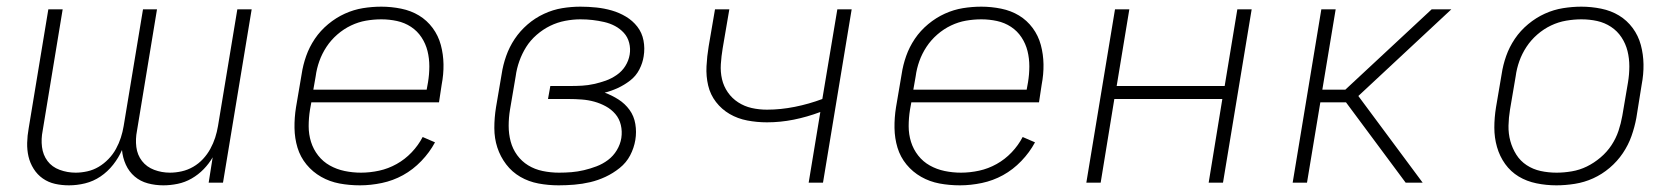

<svg xmlns="http://www.w3.org/2000/svg" viewBox="-20 -548 5040 576"><path d="M187 8Q165 8 145 3.5Q125 -1 108.5 -12.5Q92 -24 81 -41.5Q70 -59 65.5 -78.5Q61 -98 61.5 -119.5Q62 -141 66 -163L125 -520H168L108 -156Q103 -131 106 -107Q109 -83 122.5 -65Q136 -47 159 -38.5Q182 -30 207 -30Q224 -30 242 -34Q260 -38 276 -47.5Q292 -57 305.5 -71Q319 -85 328 -101.5Q337 -118 342.5 -135Q348 -152 351 -170L409 -520H451L391 -156Q386 -131 389 -107Q392 -83 406 -65Q420 -47 442.5 -38.5Q465 -30 490 -30Q507 -30 525 -34Q543 -38 559.5 -47.5Q576 -57 589 -71Q602 -85 611 -101.5Q620 -118 625.5 -135Q631 -152 634 -170L692 -520H735L649 0H606L618 -76Q607 -57 591 -40.5Q575 -24 555 -12.5Q535 -1 513 3.5Q491 8 470 8Q446 8 423.5 2Q401 -4 384 -18.5Q367 -33 357.5 -54Q348 -75 346 -98Q336 -75 319.5 -54Q303 -33 281.5 -18.5Q260 -4 235.5 2Q211 8 187 8Z M1060 8Q1028 8 998.5 2.5Q969 -3 943.5 -17.5Q918 -32 899.5 -54.5Q881 -77 872.5 -105Q864 -133 863.5 -164Q863 -195 868 -226L885 -326Q889 -353 898.5 -380Q908 -407 924.5 -431.5Q941 -456 964.5 -475.5Q988 -495 1014.5 -507Q1041 -519 1068.5 -523.5Q1096 -528 1124 -528Q1154 -528 1183.5 -522Q1213 -516 1237 -501.5Q1261 -487 1278 -464Q1295 -441 1302.5 -413Q1310 -385 1310.5 -355Q1311 -325 1305 -294L1297 -241H914L910 -219Q906 -194 906 -169.5Q906 -145 913 -122.5Q920 -100 934.5 -81.5Q949 -63 969.5 -51.5Q990 -40 1014 -35Q1038 -30 1063 -30Q1090 -30 1117.5 -36Q1145 -42 1170 -56Q1195 -70 1215 -91Q1235 -112 1248 -137L1285 -121Q1269 -91 1244 -65Q1219 -39 1189 -22.5Q1159 -6 1125.5 1Q1092 8 1060 8ZM920 -279H1260L1264 -301Q1268 -325 1268 -349Q1268 -373 1262.5 -395Q1257 -417 1244.5 -436Q1232 -455 1213 -467.5Q1194 -480 1171 -485Q1148 -490 1124 -490Q1101 -490 1078 -486Q1055 -482 1033 -471.5Q1011 -461 992 -444.5Q973 -428 959.5 -407.5Q946 -387 938 -364.5Q930 -342 927 -319Z M1656 8Q1625 8 1595.5 2.5Q1566 -3 1541 -17.5Q1516 -32 1498.5 -55Q1481 -78 1472 -105.5Q1463 -133 1463 -164Q1463 -195 1468 -226L1485 -326Q1489 -353 1498.5 -380Q1508 -407 1524 -431Q1540 -455 1562.5 -474.5Q1585 -494 1612 -506.5Q1639 -519 1666.5 -523.5Q1694 -528 1721 -528Q1745 -528 1769 -525.5Q1793 -523 1815.5 -516.5Q1838 -510 1858 -498Q1878 -486 1892 -468Q1906 -450 1910.5 -426.5Q1915 -403 1911 -379Q1908 -359 1898 -339.5Q1888 -320 1870.5 -306.5Q1853 -293 1833.5 -284Q1814 -275 1794 -270Q1816 -262 1835.5 -249.5Q1855 -237 1868.5 -218.5Q1882 -200 1886 -176Q1890 -152 1886 -128Q1882 -104 1870.5 -82Q1859 -60 1839 -44Q1819 -28 1796.5 -17.5Q1774 -7 1750.5 -1.5Q1727 4 1703 6Q1679 8 1656 8ZM1657 -30Q1676 -30 1694.5 -31.5Q1713 -33 1732 -37.5Q1751 -42 1769.5 -49Q1788 -56 1804 -68Q1820 -80 1830.5 -97.5Q1841 -115 1844 -134Q1847 -154 1842.5 -173Q1838 -192 1826 -206Q1814 -220 1797.5 -229Q1781 -238 1763 -243Q1745 -248 1725 -249.5Q1705 -251 1685 -251H1624L1631 -290H1692Q1709 -290 1726.5 -291Q1744 -292 1762 -296Q1780 -300 1797 -306Q1814 -312 1830 -323Q1846 -334 1856 -350Q1866 -366 1869 -384Q1872 -402 1867.5 -419.5Q1863 -437 1851.5 -449.5Q1840 -462 1825 -470Q1810 -478 1792.5 -482Q1775 -486 1757.5 -488Q1740 -490 1721 -490Q1699 -490 1675.5 -485.5Q1652 -481 1630.5 -470.5Q1609 -460 1590 -443.5Q1571 -427 1558.5 -407Q1546 -387 1538 -364.5Q1530 -342 1527 -319L1510 -219Q1506 -195 1506 -170.5Q1506 -146 1512 -123.5Q1518 -101 1531.5 -82.5Q1545 -64 1564.5 -52Q1584 -40 1608 -35Q1632 -30 1657 -30Z M2406 0 2441 -212Q2401 -197 2361 -189Q2321 -181 2281 -181Q2251 -181 2222 -186.5Q2193 -192 2169 -206Q2145 -220 2128 -242Q2111 -264 2104.5 -291.5Q2098 -319 2099.5 -349Q2101 -379 2106 -409L2125 -520H2168L2148 -403Q2144 -379 2142.5 -355.5Q2141 -332 2146 -310.5Q2151 -289 2163.5 -271Q2176 -253 2194.5 -241Q2213 -229 2235 -224Q2257 -219 2281 -219Q2322 -219 2364.5 -227.5Q2407 -236 2447 -251L2492 -520H2535L2449 0Z M2860 8Q2828 8 2798.5 2.5Q2769 -3 2743.5 -17.5Q2718 -32 2699.5 -54.5Q2681 -77 2672.5 -105Q2664 -133 2663.5 -164Q2663 -195 2668 -226L2685 -326Q2689 -353 2698.5 -380Q2708 -407 2724.5 -431.5Q2741 -456 2764.5 -475.5Q2788 -495 2814.5 -507Q2841 -519 2868.5 -523.5Q2896 -528 2924 -528Q2954 -528 2983.5 -522Q3013 -516 3037 -501.5Q3061 -487 3078 -464Q3095 -441 3102.5 -413Q3110 -385 3110.5 -355Q3111 -325 3105 -294L3097 -241H2714L2710 -219Q2706 -194 2706 -169.5Q2706 -145 2713 -122.5Q2720 -100 2734.5 -81.5Q2749 -63 2769.5 -51.5Q2790 -40 2814 -35Q2838 -30 2863 -30Q2890 -30 2917.5 -36Q2945 -42 2970 -56Q2995 -70 3015 -91Q3035 -112 3048 -137L3085 -121Q3069 -91 3044 -65Q3019 -39 2989 -22.5Q2959 -6 2925.5 1Q2892 8 2860 8ZM2720 -279H3060L3064 -301Q3068 -325 3068 -349Q3068 -373 3062.5 -395Q3057 -417 3044.5 -436Q3032 -455 3013 -467.5Q2994 -480 2971 -485Q2948 -490 2924 -490Q2901 -490 2878 -486Q2855 -482 2833 -471.5Q2811 -461 2792 -444.5Q2773 -428 2759.5 -407.5Q2746 -387 2738 -364.5Q2730 -342 2727 -319Z M3239 0 3325 -520H3368L3330 -290H3654L3692 -520H3735L3649 0H3606L3647 -251H3323L3282 0Z M3858 0 3944 -520H3987L3947 -279H4016L4275 -520H4334L4055 -260L4248 0H4197L4018 -241H3941L3901 0Z M4649 8Q4619 8 4589.5 2Q4560 -4 4536 -18.5Q4512 -33 4495.5 -56Q4479 -79 4471 -107Q4463 -135 4463 -165Q4463 -195 4468 -226L4485 -326Q4489 -353 4498.5 -380Q4508 -407 4524.5 -431.5Q4541 -456 4564.5 -475.5Q4588 -495 4614.5 -507Q4641 -519 4669 -523.5Q4697 -528 4724 -528Q4754 -528 4783.5 -522Q4813 -516 4837 -501.5Q4861 -487 4878 -464Q4895 -441 4902.5 -413Q4910 -385 4910.5 -355Q4911 -325 4905 -294L4889 -194Q4884 -167 4874.5 -140Q4865 -113 4848.5 -88.5Q4832 -64 4809 -44.5Q4786 -25 4759.5 -13Q4733 -1 4704.5 3.5Q4676 8 4649 8ZM4650 -30Q4672 -30 4695.5 -34Q4719 -38 4740.5 -48.5Q4762 -59 4781.5 -75.5Q4801 -92 4814.5 -112.5Q4828 -133 4835.5 -155.5Q4843 -178 4847 -201L4864 -301Q4868 -325 4868 -349Q4868 -373 4862.5 -395Q4857 -417 4844.5 -436Q4832 -455 4813 -467.5Q4794 -480 4771.5 -485Q4749 -490 4724 -490Q4702 -490 4678.5 -486Q4655 -482 4633 -471.5Q4611 -461 4592 -444.5Q4573 -428 4559.5 -407.5Q4546 -387 4538 -364.5Q4530 -342 4527 -319L4510 -219Q4506 -195 4505.5 -171Q4505 -147 4511 -125Q4517 -103 4529 -84Q4541 -65 4560 -52.5Q4579 -40 4602 -35Q4625 -30 4650 -30Z"/></svg>

Font: Iosevka Aile Extralight
Style: Italic
Weight: 200
Italic angle: -9°
Designer: Belleve Invis
Foundry: Belleve Invis
Version: Version 31.1.0; ttfautohint (v1.8.4)